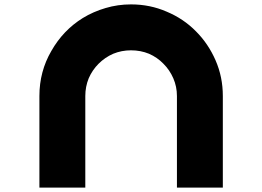

<svg xmlns="http://www.w3.org/2000/svg" viewBox="-20 -858 1198 878"><path d="M789.1 -418.9Q789.1 -461.9 772.5 -500Q755.9 -538.1 727.5 -566.4Q699.2 -595.7 661.1 -612.3Q623 -627.9 579.1 -627.9Q579.1 -698.2 579.1 -837.9Q666 -837.9 742.2 -804.7Q819.3 -772.5 876 -714.8Q932.6 -658.2 965.8 -582Q999 -505.9 999 -418.9Q946.3 -418.9 893.6 -418.9Q841.8 -418.9 789.1 -418.9ZM579.1 -627.9Q536.1 -627.9 498 -612.3Q460 -595.7 430.7 -566.4Q402.3 -538.1 385.7 -500Q370.1 -461.9 370.1 -418.9Q299.8 -418.9 160.2 -418.9Q160.2 -531.2 214.8 -625Q268.6 -719.7 358.4 -775.4Q406.2 -804.7 462.9 -821.3Q518.6 -837.9 579.1 -837.9Q579.1 -785.2 579.1 -733.4Q579.1 -680.7 579.1 -627.9ZM789.1 -418.9Q859.4 -418.9 999 -418.9Q999 -279.3 999 0Q928.7 0 789.1 0Q789.1 -139.6 789.1 -418.9ZM160.2 -418.9Q229.5 -418.9 370.1 -418.9Q370.1 -279.3 370.1 0Q299.8 0 160.2 0Q160.2 -139.6 160.2 -418.9Z"/></svg>

Font: CornerV20
Style: Regular
Weight: 400
Designer: Olivier Tavernier
Version: Version 20